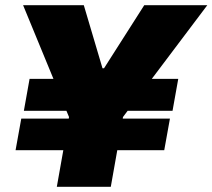

<svg xmlns="http://www.w3.org/2000/svg" viewBox="-20 -720 819 740"><path d="M199 0H407L432 -141H613L635 -263H453L454 -269L472 -293H645L667 -416H565L779 -700H536L381 -457H375L303 -700H69L186 -416H94L72 -293H236L246 -269L245 -263H62L40 -141H224Z"/></svg>

Font: Fixel Display 20240404 Black
Style: Italic
Weight: 900
Italic angle: -10°
Designer: AlfaBravo + MacPaw
Foundry: Kyrylo Tkachov, Marchela Mozhyna, Serhii Makarenko, Maria Weinstein, Zakhar Kryvoshyya
Version: Version 1.211;Glyphs 3.2 (3225)